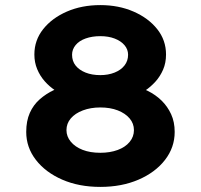

<svg xmlns="http://www.w3.org/2000/svg" viewBox="-20 -731 789 754"><path d="M374 3Q290 3 224.5 -25.5Q159 -54 121 -103Q83 -152 83 -213Q83 -256 97 -287.5Q111 -319 136 -341Q161 -363 192 -377.5Q223 -392 256 -401L244 -349Q221 -360 197.5 -375.5Q174 -391 155.5 -412Q137 -433 126 -459.5Q115 -486 115 -517Q115 -573 149.5 -616.5Q184 -660 242.5 -685.5Q301 -711 374 -711Q446 -711 504.5 -685.5Q563 -660 597.5 -616.5Q632 -573 632 -517Q632 -484 620.5 -457.5Q609 -431 590.5 -410.5Q572 -390 549 -374.5Q526 -359 503 -349L494 -398Q528 -390 559.5 -374.5Q591 -359 614.5 -336Q638 -313 652 -282.5Q666 -252 666 -213Q666 -152 628 -103Q590 -54 524 -25.5Q458 3 374 3ZM374 -131Q412 -131 442 -142Q472 -153 489 -173.5Q506 -194 506 -220Q506 -246 489 -266Q472 -286 442.5 -297.5Q413 -309 374 -309Q336 -309 305.5 -297.5Q275 -286 258 -266Q241 -246 241 -220Q241 -195 258 -174.5Q275 -154 304.5 -142.5Q334 -131 374 -131ZM374 -436Q405 -436 430 -446Q455 -456 469 -474Q483 -492 483 -516Q483 -537 469 -553.5Q455 -570 430.5 -579.5Q406 -589 374 -589Q342 -589 316.5 -580Q291 -571 277 -554Q263 -537 263 -516Q263 -491 277 -473.5Q291 -456 316 -446Q341 -436 374 -436Z"/></svg>

Font: Lexend Mega
Style: Bold
Weight: 700
Version: Version 1.007